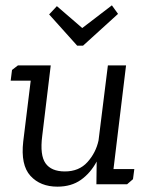

<svg xmlns="http://www.w3.org/2000/svg" viewBox="-20 -690 562 719"><path d="M269 -519 164 -636 193 -667 288 -585 399 -670 422 -638 291 -519ZM483 -57 478 -19 456 0H341L342 -85Q319 -42 283 -16.5Q247 9 195 9Q131 9 94 -31.5Q57 -72 67 -160L95 -388H20L25 -428L47 -445H170L138 -180Q129 -109 150.5 -78.5Q172 -48 223 -48Q276 -48 307.5 -83Q339 -118 349 -164L384 -445H452L405 -57Z"/></svg>

Font: Zilla Slab
Style: Italic
Weight: 400
Italic angle: -6°
Designer: Typotheque.com
Foundry: Typotheque type foundry
Version: Version 1.1; 2017; ttfautohint (v1.6)